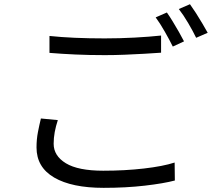

<svg xmlns="http://www.w3.org/2000/svg" viewBox="-20 -863 1040 919"><path d="M216.8 -690.9Q271 -685.1 338.4 -682.1Q405.8 -679.2 481 -679.2Q553.2 -679.2 625 -683.1Q696.8 -687 751 -692.9V-610.8Q716.8 -608.4 671.6 -605.7Q626.5 -603 577.1 -601.1Q527.8 -599.1 481.9 -599.1Q406.2 -599.1 341.3 -602.1Q276.4 -605 216.8 -609.9ZM256.8 -288.1Q247.1 -258.8 241.9 -230.7Q236.8 -202.6 236.8 -174.8Q236.8 -117.2 295.4 -81.5Q354 -45.9 474.1 -45.9Q577.6 -45.9 668.7 -56.4Q759.8 -66.9 815.9 -85L816.9 1Q763.7 15.1 673.3 25.6Q583 36.1 476.1 36.1Q323.7 36.1 239.3 -13.2Q154.8 -62.5 154.8 -157.2Q154.8 -195.8 161.6 -231Q168.5 -266.1 175.8 -295.9ZM778.8 -803.2Q791.5 -785.2 806.6 -760.5Q821.8 -735.8 836.2 -710.4Q850.6 -685.1 860.8 -665L807.1 -640.1Q792 -670.9 769 -711.2Q746.1 -751.5 725.1 -779.8ZM889.2 -842.8Q902.3 -824.7 918.5 -799.6Q934.6 -774.4 949.2 -749.5Q963.9 -724.6 974.1 -706.1L918.9 -682.1Q903.3 -714.4 880.6 -752.9Q857.9 -791.5 835.9 -819.8Z"/></svg>

Font: Source Han Sans CN
Style: Regular
Weight: 400
Designer: Ryoko NISHIZUKA  (kana, bopomofo & ideographs); Paul D. Hunt (Latin, Greek & Cyrillic); Sandoll Communications , Soo-you
Foundry: Adobe
Version: Version 2.004;hotconv 1.0.118;makeotfexe 2.5.65603